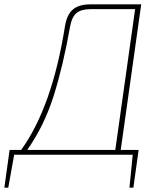

<svg xmlns="http://www.w3.org/2000/svg" viewBox="-59 -710 728 881"><path d="M577 -22 575 -7 553 151H535L550 0H6L-21 151H-39L-18 0L-15 -22H38Q180 -218 239 -589Q248 -644 276 -667Q304 -690 355 -690H589L495 -22ZM470 -22 561 -668H356Q314 -668 292 -650Q270 -632 262 -585Q231 -409 187.5 -271Q144 -133 66 -22Z"/></svg>

Font: Ezarion Thin
Style: Italic
Weight: 250
Italic angle: -8°
Designer: Natanael Gama
Version: Version 1.001;PS 001.001;hotconv 1.0.70;makeotf.lib2.5.58329